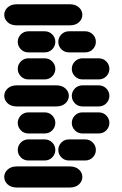

<svg xmlns="http://www.w3.org/2000/svg" viewBox="-44 -881 564 888"><path d="M34.2 -13.7H278.3Q305.7 -13.7 321.3 -28.3Q336.9 -43 336.9 -62.5Q336.9 -82 321.3 -96.7Q305.7 -111.3 278.3 -111.3H34.2Q6.8 -111.3 -8.8 -96.7Q-24.4 -82 -24.4 -62.5Q-24.4 -43 -8.8 -28.3Q6.8 -13.7 34.2 -13.7ZM87.9 -138.7H162.1Q183.6 -138.7 197.8 -153.3Q211.9 -168 211.9 -187.5Q211.9 -207 197.8 -221.7Q183.6 -236.3 162.1 -236.3H87.9Q66.4 -236.3 52.2 -221.7Q38.1 -207 38.1 -187.5Q38.1 -168 52.2 -153.3Q66.4 -138.7 87.9 -138.7ZM275.4 -138.7H349.6Q371.1 -138.7 385.3 -153.3Q399.4 -168 399.4 -187.5Q399.4 -207 385.3 -221.7Q371.1 -236.3 349.6 -236.3H275.4Q253.9 -236.3 239.7 -221.7Q225.6 -207 225.6 -187.5Q225.6 -168 239.7 -153.3Q253.9 -138.7 275.4 -138.7ZM87.9 -263.7H162.1Q183.6 -263.7 197.8 -278.3Q211.9 -293 211.9 -312.5Q211.9 -332 197.8 -346.7Q183.6 -361.3 162.1 -361.3H87.9Q66.4 -361.3 52.2 -346.7Q38.1 -332 38.1 -312.5Q38.1 -293 52.2 -278.3Q66.4 -263.7 87.9 -263.7ZM337.9 -263.7H412.1Q433.6 -263.7 447.8 -278.3Q461.9 -293 461.9 -312.5Q461.9 -332 447.8 -346.7Q433.6 -361.3 412.1 -361.3H337.9Q316.4 -361.3 302.2 -346.7Q288.1 -332 288.1 -312.5Q288.1 -293 302.2 -278.3Q316.4 -263.7 337.9 -263.7ZM34.2 -388.7H215.8Q243.2 -388.7 258.8 -403.3Q274.4 -418 274.4 -437.5Q274.4 -457 258.8 -471.7Q243.2 -486.3 215.8 -486.3H34.2Q6.8 -486.3 -8.8 -471.7Q-24.4 -457 -24.4 -437.5Q-24.4 -418 -8.8 -403.3Q6.8 -388.7 34.2 -388.7ZM337.9 -388.7H412.1Q433.6 -388.7 447.8 -403.3Q461.9 -418 461.9 -437.5Q461.9 -457 447.8 -471.7Q433.6 -486.3 412.1 -486.3H337.9Q316.4 -486.3 302.2 -471.7Q288.1 -457 288.1 -437.5Q288.1 -418 302.2 -403.3Q316.4 -388.7 337.9 -388.7ZM87.9 -513.7H162.1Q183.6 -513.7 197.8 -528.3Q211.9 -543 211.9 -562.5Q211.9 -582 197.8 -596.7Q183.6 -611.3 162.1 -611.3H87.9Q66.4 -611.3 52.2 -596.7Q38.1 -582 38.1 -562.5Q38.1 -543 52.2 -528.3Q66.4 -513.7 87.9 -513.7ZM337.9 -513.7H412.1Q433.6 -513.7 447.8 -528.3Q461.9 -543 461.9 -562.5Q461.9 -582 447.8 -596.7Q433.6 -611.3 412.1 -611.3H337.9Q316.4 -611.3 302.2 -596.7Q288.1 -582 288.1 -562.5Q288.1 -543 302.2 -528.3Q316.4 -513.7 337.9 -513.7ZM87.9 -638.7H162.1Q183.6 -638.7 197.8 -653.3Q211.9 -668 211.9 -687.5Q211.9 -707 197.8 -721.7Q183.6 -736.3 162.1 -736.3H87.9Q66.4 -736.3 52.2 -721.7Q38.1 -707 38.1 -687.5Q38.1 -668 52.2 -653.3Q66.4 -638.7 87.9 -638.7ZM275.4 -638.7H349.6Q371.1 -638.7 385.3 -653.3Q399.4 -668 399.4 -687.5Q399.4 -707 385.3 -721.7Q371.1 -736.3 349.6 -736.3H275.4Q253.9 -736.3 239.7 -721.7Q225.6 -707 225.6 -687.5Q225.6 -668 239.7 -653.3Q253.9 -638.7 275.4 -638.7ZM34.2 -763.7H278.3Q305.7 -763.7 321.3 -778.3Q336.9 -793 336.9 -812.5Q336.9 -832 321.3 -846.7Q305.7 -861.3 278.3 -861.3H34.2Q6.8 -861.3 -8.8 -846.7Q-24.4 -832 -24.4 -812.5Q-24.4 -793 -8.8 -778.3Q6.8 -763.7 34.2 -763.7Z"/></svg>

Font: Workbench
Style: Regular
Weight: 400
Designer: Jens Kutilek
Foundry: Jens Kutilek
Version: Version 2.001